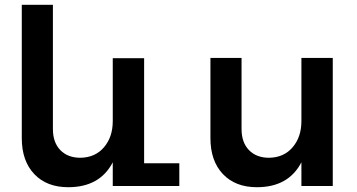

<svg xmlns="http://www.w3.org/2000/svg" viewBox="-20 -777 1491 802"><path d="M582 -95H729V0H451V-99Q397 5 265 5Q175 5 123 -50Q71 -105 71 -200V-757H201V-238Q201 -182 232 -150Q263 -118 316 -118Q378 -119 414.5 -162Q451 -205 451 -271V-534H582Z M1239 -535H1370V0H1239V-99Q1185 5 1053 5Q963 5 911 -50Q859 -105 859 -200V-535H989V-238Q989 -182 1020 -150Q1051 -118 1104 -118Q1166 -119 1202.5 -162Q1239 -205 1239 -271Z"/></svg>

Font: Montserrat arm Medium
Style: Regular
Weight: 500
Designer: Julieta Ulanovsky
Foundry: Julieta Ulanovsky
Version: Version 6.000;PS 006.000;hotconv 1.0.88;makeotf.lib2.5.64775